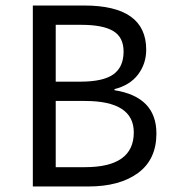

<svg xmlns="http://www.w3.org/2000/svg" viewBox="-20 -676 640 696"><path d="M99 0V-656H285Q510 -656 510 -496Q510 -445 480.5 -406Q451 -367 395 -353V-349Q547 -325 547 -192Q547 -98 480.5 -49Q414 0 300 0ZM182 -380H271Q354 -380 391 -406.5Q428 -433 428 -489Q428 -541 390.5 -563.5Q353 -586 275 -586H182ZM182 -70H288Q465 -70 465 -196Q465 -310 288 -310H182Z"/></svg>

Font: TypoPRO Source Code Pro
Style: Regular
Weight: 400
Monospace: yes
Designer: Paul D. Hunt, Teo Tuominen
Foundry: Adobe Systems Incorporated
Version: Version 2.010;PS 1.0;hotconv 1.0.84;makeotf.lib2.5.63406